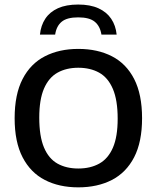

<svg xmlns="http://www.w3.org/2000/svg" viewBox="-20 -818 690 846"><path d="M325 7.5Q240.5 7.5 177.5 -25Q114.5 -57.5 79.5 -125Q44.5 -192.5 44.5 -297Q44.5 -402 79.5 -469.8Q114.5 -537.5 177.8 -570Q241 -602.5 325 -602.5Q410 -602.5 473.2 -570Q536.5 -537.5 571.2 -469.8Q606 -402 606 -297Q606 -192.5 571 -125Q536 -57.5 472.8 -25Q409.5 7.5 325 7.5ZM325 -75.5Q378.5 -75.5 417.5 -97.2Q456.5 -119 477.5 -167.2Q498.5 -215.5 498.5 -295Q498.5 -377 477.2 -426.5Q456 -476 417 -497.8Q378 -519.5 325 -519.5Q272.5 -519.5 233.8 -498Q195 -476.5 174 -428Q153 -379.5 153 -300Q153 -217.5 173.8 -168.2Q194.5 -119 233.2 -97.2Q272 -75.5 325 -75.5ZM156 -665.5Q160 -706 179.8 -735.8Q199.5 -765.5 235.5 -781.8Q271.5 -798 324.5 -798Q377.5 -798 413.8 -781.5Q450 -765 470 -735.2Q490 -705.5 494 -665.5H427Q421 -703 397.5 -722.2Q374 -741.5 324.5 -741.5Q275 -741.5 251.8 -722.2Q228.5 -703 223 -665.5Z"/></svg>

Font: Encode Sans SC Condensed Thin Medium
Style: Regular
Weight: 500
Version: Version 3.002